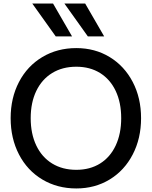

<svg xmlns="http://www.w3.org/2000/svg" viewBox="-20 -1049 855 1082"><path d="M40 -383Q40 -497 87 -587Q134 -677 218.5 -727.5Q303 -778 410 -778Q515 -778 598 -727.5Q681 -677 728 -587Q775 -497 775 -383Q775 -269 728 -178.5Q681 -88 598 -37.5Q515 13 410 13Q303 13 218.5 -37.5Q134 -88 87 -178.5Q40 -269 40 -383ZM410 -92Q487 -92 544 -127.5Q601 -163 632 -229Q663 -295 663 -383Q663 -471 632 -536.5Q601 -602 544 -637.5Q487 -673 410 -673Q332 -673 274 -637.5Q216 -602 184.5 -536.5Q153 -471 153 -383Q153 -295 184.5 -229Q216 -163 274 -127.5Q332 -92 410 -92ZM294 -844 162 -1029H279L386 -844ZM460 -1029 567 -844H475L343 -1029Z"/></svg>

Font: Application Medium
Style: Regular
Weight: 500
Designer: Wei Huang
Foundry: Wei Huang
Version: Version 0.012